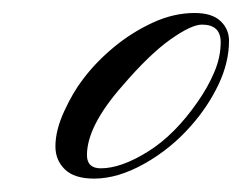

<svg xmlns="http://www.w3.org/2000/svg" viewBox="-20 -695 367 291"><path d="M122.6 -424.3Q92.8 -424.3 78.4 -438.2Q64 -452.1 64 -473.1Q64 -497.6 77.4 -526.6Q90.8 -555.7 106 -575.2Q125 -600.6 152.3 -623.3Q179.7 -646 211.4 -660.6Q243.2 -675.3 274.9 -675.3Q301.3 -675.3 314.2 -663.1Q327.1 -650.9 327.1 -633.3Q327.1 -600.6 311.3 -567.1Q295.4 -533.7 270 -504.9Q239.3 -469.7 199 -447Q158.7 -424.3 122.6 -424.3ZM132.8 -439.9Q163.6 -439.9 204.3 -465.3Q245.1 -490.7 279.8 -541Q294.9 -562.5 304.7 -585.4Q314.5 -608.4 314.5 -630.9Q314.5 -657.7 286.1 -657.7Q270 -657.7 238 -635Q206.1 -612.3 165.5 -564.9Q111.8 -503.9 111.8 -460Q111.8 -439.9 132.8 -439.9Z"/></svg>

Font: Pinyon Script
Style: Regular
Weight: 400
Designer: Nicole Fally, Eben Sorkin
Foundry: Sorkin Type Co.
Version: Version 1.008; ttfautohint (v1.8.4.7-5d5b)